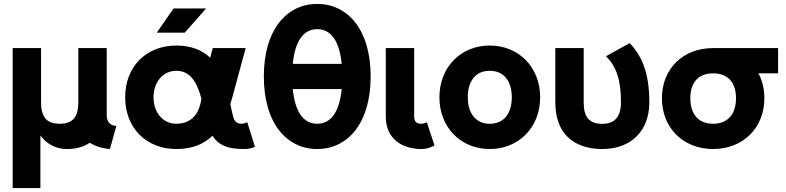

<svg xmlns="http://www.w3.org/2000/svg" viewBox="-20 -756 4059 991"><path d="M547.4 13.2 580.6 -106.4C547.4 -106.4 530.8 -130.4 530.8 -159.7V-507.8H384.3V-228.5C384.3 -157.2 359.9 -117.2 288.1 -117.2C216.3 -117.2 191.9 -157.2 191.9 -228.5V-507.8H45.4V214.8H188.5V-56.6C213.9 -22.9 256.8 13.2 325.7 13.2C372.6 13.2 412.1 2 443.4 -19C469.2 -2.9 503.9 9.8 547.4 13.2Z M933.6 -587.4 1043.9 -712.4H876L789.1 -587.4ZM1295.9 1.5 1256.3 -125C1250 -121.6 1236.3 -117.2 1227.5 -117.2C1203.1 -117.2 1190.9 -128.4 1184.1 -151.4C1178.7 -169.9 1174.3 -193.4 1168.9 -219.2C1172.4 -230.5 1175.8 -242.2 1179.2 -253.9L1248 -507.8H1078.1L1064.9 -458C1025.4 -495.6 969.7 -521 890.1 -521C734.9 -521 626 -412.1 626 -253.9C626 -95.7 734.9 13.2 890.1 13.2C970.7 13.2 1030.8 -10.7 1076.7 -55.7C1113.8 3.9 1173.8 13.2 1243.7 13.2C1261.2 13.2 1283.7 7.8 1295.9 1.5ZM890.1 -390.6C966.8 -390.6 998.5 -324.2 1019.5 -247.1C1005.9 -146 947.3 -117.2 890.1 -117.2C821.8 -117.2 772.5 -174.3 772.5 -253.9C772.5 -333.5 821.8 -390.6 890.1 -390.6Z M1341.8 -361.3C1341.8 -117.2 1461.9 13.2 1617.2 13.2C1772.9 13.2 1893.1 -117.2 1893.1 -361.3C1893.1 -605.5 1772.9 -735.8 1617.2 -735.8C1461.9 -735.8 1341.8 -605.5 1341.8 -361.3ZM1617.2 -605.5C1690.9 -605.5 1732.4 -540 1743.7 -426.3H1491.2C1502 -540 1543.9 -605.5 1617.2 -605.5ZM1617.2 -117.2C1543.9 -117.2 1502 -182.6 1491.2 -296.4H1743.7C1732.4 -182.6 1690.9 -117.2 1617.2 -117.2Z M2183.1 -125C2177.2 -121.1 2163.6 -117.2 2154.8 -117.2C2127.9 -117.2 2117.7 -129.4 2117.7 -155.3V-507.8H1971.2V-155.3C1971.2 -29.8 2066.9 13.2 2154.8 13.2C2188.5 13.2 2210.4 1 2222.7 -5.4Z M2248 -253.9C2248 -99.1 2357.9 13.2 2507.8 13.2C2657.7 13.2 2768.1 -99.1 2768.1 -253.9C2768.1 -408.7 2657.7 -521 2507.8 -521C2357.9 -521 2248 -408.7 2248 -253.9ZM2394.5 -253.9C2394.5 -334.5 2432.1 -390.6 2507.8 -390.6C2583.5 -390.6 2621.6 -334.5 2621.6 -253.9C2621.6 -173.3 2583.5 -117.2 2507.8 -117.2C2432.1 -117.2 2394.5 -175.8 2394.5 -253.9Z M2992.7 -507.8H2846.2V-228C2846.2 -66.9 2940.9 13.2 3088.9 13.2C3236.8 13.2 3331.5 -80.1 3331.5 -228C3331.5 -398.9 3282.7 -476.6 3230.5 -533.7L3107.9 -465.8C3159.7 -414.6 3185.1 -347.2 3185.1 -228C3185.1 -163.1 3160.6 -116.7 3088.9 -116.7C3017.1 -116.7 2992.7 -156.7 2992.7 -228Z M3396.5 -249C3396.5 -96.7 3505.4 13.2 3660.6 13.2C3815.9 13.2 3925.3 -96.7 3925.3 -249C3925.3 -296.9 3914.6 -340.8 3894.5 -377.4H3996.1V-507.8H3660.6C3505.4 -507.8 3396.5 -401.4 3396.5 -249ZM3543 -249C3543 -332 3585.9 -377.4 3660.6 -377.4C3735.4 -377.4 3778.8 -332 3778.8 -249C3778.8 -166 3735.4 -117.2 3660.6 -117.2C3585.9 -117.2 3543 -166 3543 -249Z"/></svg>

Font: Giphurs ExtraBold
Style: Regular
Weight: 800
Version: Version 1.000